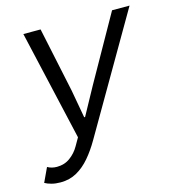

<svg xmlns="http://www.w3.org/2000/svg" viewBox="-101 -742 764 839"><g transform="rotate(-15 280.5 -322.0)"><path d="M70.9 12Q48 12 30.5 7.3Q13 2.7 0.3 -4.4L30.3 -68.5Q48.8 -57.7 72.9 -57.7Q107.3 -57.7 132.9 -76.7Q158.6 -95.6 174.1 -123.1L194.6 -158.8L80.8 -656.3H158.7L220.8 -362.7L243.5 -236.3H247.5L316.7 -362.7L482.1 -656.3H561.2L255.2 -129.5Q231.5 -88.5 204.4 -56.7Q177.3 -24.8 144.6 -6.4Q111.9 12 70.9 12Z"/></g></svg>

Font: Source Sans 3
Style: Italic
Weight: 200
Italic angle: -11°
Designer: Paul D. Hunt
Foundry: Adobe
Version: Version 3.046;hotconv 1.0.118;makeotfexe 2.5.65603